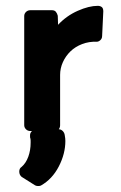

<svg xmlns="http://www.w3.org/2000/svg" viewBox="-20 -449 416 658"><path d="M330 -326Q330 -317 324 -311.5Q318 -306 312 -306Q285 -307 261.5 -298Q238 -289 221.5 -273Q205 -257 195.5 -236Q186 -215 186 -192V-20Q186 -12 181.5 -6Q177 0 168 0H84Q75 0 69 -6Q63 -12 63 -20V-394Q63 -402 69 -408Q75 -414 84 -414H158Q167 -414 171.5 -408.5Q176 -403 178 -395L179 -364Q208 -395 246.5 -412Q285 -429 315 -429Q323 -429 328.5 -425Q334 -421 334 -410ZM54 157Q46 150 46 139Q46 128 54 123Q69 110 77 88Q85 66 85 40Q85 38 85 33.5Q85 29 84 25Q83 24 83 19V14Q83 7 89 0.5Q95 -6 104 -6H181Q189 -6 195 0Q201 6 202 15Q203 19 203.5 25Q204 31 204 34Q204 78 181.5 121.5Q159 165 120 187Q115 189 109 188.5Q103 188 100 186Z"/></svg>

Font: Stadtwerke
Style: Bold
Weight: 700
Designer: Santiago Orozco
Foundry: Typemade
Version: Version 1.003